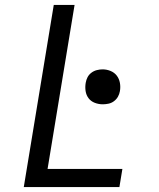

<svg xmlns="http://www.w3.org/2000/svg" viewBox="-20 -755 640 775"><path d="M76 0 197 -735H281L172 -73H474L462 0ZM395 -334Q378 -334 362.5 -340Q347 -346 337.5 -358.5Q328 -371 325.5 -387.5Q323 -404 326 -421Q328 -433 333.5 -443.5Q339 -454 349 -461.5Q359 -469 371 -472Q383 -475 394 -475Q411 -475 426.5 -468.5Q442 -462 451.5 -449.5Q461 -437 464 -420.5Q467 -404 464 -387Q462 -375 456 -364.5Q450 -354 440 -346.5Q430 -339 418 -336.5Q406 -334 395 -334Z"/></svg>

Font: Iosevka Aile Oblique
Style: Regular
Weight: 400
Italic angle: -9°
Designer: Belleve Invis
Foundry: Belleve Invis
Version: Version 31.1.0; ttfautohint (v1.8.4)